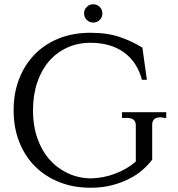

<svg xmlns="http://www.w3.org/2000/svg" viewBox="-20 -871 838 902"><path d="M418 -765Q400 -765 387.5 -777.5Q375 -790 375 -808Q375 -826 387.5 -838.5Q400 -851 418 -851Q436 -851 448.5 -838.5Q461 -826 461 -808Q461 -790 448.5 -777.5Q436 -765 418 -765ZM735 -320Q695 -320 695 -285V-121Q677 -97 650.5 -73.5Q624 -50 588 -31.5Q552 -13 506.5 -1Q461 11 405 11Q325 11 258.5 -15.5Q192 -42 144.5 -89.5Q97 -137 70.5 -204Q44 -271 44 -353Q44 -435 70.5 -502Q97 -569 144.5 -617Q192 -665 258 -691Q324 -717 404 -717Q486 -717 544.5 -696.5Q603 -676 649 -647L670 -496H647Q624 -581 561.5 -625.5Q499 -670 405 -670Q345 -670 295 -647Q245 -624 209.5 -582.5Q174 -541 154.5 -482.5Q135 -424 135 -352Q135 -281 155 -223Q175 -165 211 -123.5Q247 -82 297 -58Q347 -34 406 -33Q466 -34 522 -55.5Q578 -77 618 -112V-282Q618 -317 577 -317H553V-344H761V-316Z"/></svg>

Font: Constantine
Style: Regular
Weight: 400
Designer: Dukom Design
Version: Version 1.001;PS 001.001;hotconv 1.0.56;makeotf.lib2.0.21325